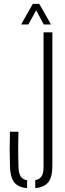

<svg xmlns="http://www.w3.org/2000/svg" viewBox="-20 -967 338 992"><path d="M120 5Q73 1 52.8 -26Q32.5 -53 31.5 -108.5Q30 -155.5 30 -197.5Q30 -239.5 31.5 -286.5H75.5Q74.5 -257 74.2 -225.8Q74 -194.5 74.2 -163.5Q74.5 -132.5 75.5 -103Q76.5 -72.5 86.5 -56.2Q96.5 -40 120 -35.5ZM162 5V-36Q184.5 -40 194.8 -56.2Q205 -72.5 205 -103V-800H250.5V-108.5Q250.5 -53 230 -26.2Q209.5 0.5 162 5ZM89 -840.5 149.5 -947H183L243.5 -840.5H206L167 -914L126.5 -840.5Z"/></svg>

Font: Big Shoulders Stencil Display Thin Light
Style: Regular
Weight: 300
Version: Version 2.001